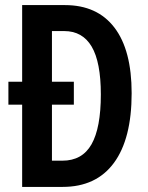

<svg xmlns="http://www.w3.org/2000/svg" viewBox="-20 -734 583 754"><path d="M235 -714Q362 -714 429.5 -625.5Q497 -537 497 -368Q497 -189 427.5 -94.5Q358 0 226 0H67V-323H13V-413H67V-714ZM232 -612H184V-413H270V-323H184V-103H225Q303 -103 339.5 -167.5Q376 -232 376 -363Q376 -490 340 -551Q304 -612 232 -612Z"/></svg>

Font: Noto Sans Lao ExtraCondensed SemiBold
Style: Regular
Weight: 600
Width: 2
Designer: Monotype Design Team
Foundry: Monotype Imaging Inc.
Version: Version 2.003; ttfautohint (v1.8.4.7-5d5b)